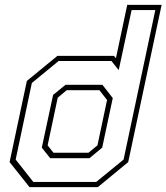

<svg xmlns="http://www.w3.org/2000/svg" viewBox="-20 -770 685 790"><path d="M382.5 0H101.5L19.5 -103L90.5 -437L216 -540H449L457 -530.5L503.5 -750H645L507.5 -103ZM348 -119H186.5L152 -162.5L198.5 -379.5L249.5 -421H401.5L444 -366.5L400.5 -162.5ZM344 -141.5 381 -172 420.5 -358.5 389 -399H254.5L217.5 -368L176 -172L200 -141.5ZM376 -21.5 488.5 -113.5 619 -728.5H521.5L468.5 -481.5L438.5 -519H221L111 -428.5L44.5 -113.5L117 -21.5Z"/></svg>

Font: Tourney ExtraLight
Style: Italic
Weight: 250
Italic angle: -12°
Version: Version 1.015